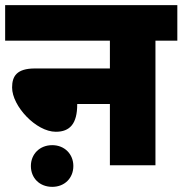

<svg xmlns="http://www.w3.org/2000/svg" viewBox="-20 -642 709 746"><path d="M0 -622V-484H407V-376H116C45 -376 27 -346 27 -302C27 -230 120 -130 197 -130C252 -130 280 -162 280 -236V-238H407V0H584V-484H669V-622ZM100 3C100 50 134 84 183 84C231 84 265 50 265 3C265 -43 231 -78 183 -78C134 -78 100 -43 100 3Z"/></svg>

Font: Noto Sans Black
Style: Italic
Weight: 900
Italic angle: -12°
Designer: Monotype Design Team
Foundry: Monotype Imaging Inc.
Version: Version 2.013